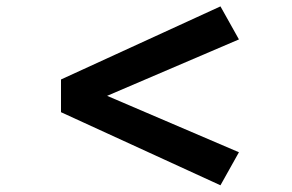

<svg xmlns="http://www.w3.org/2000/svg" viewBox="-20 -552 894 587"><path d="M654 -532.5 710.5 -431.5 307.5 -259 710.5 -86.5 654 14.5 166.5 -209V-309Z"/></svg>

Font: Trispace SemiExpanded
Style: Bold
Weight: 700
Width: 6
Designer: Tyler Finck
Foundry: Etcetera Type Company
Version: Version 1.210; ttfautohint (v1.8.3)